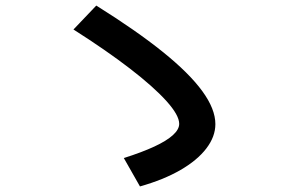

<svg xmlns="http://www.w3.org/2000/svg" viewBox="-20 -709 1040 690"><path d="M425 -141Q491 -162 535 -182.5Q579 -203 601.5 -223.5Q624 -244 624 -264Q624 -295 578 -346Q532 -397 447 -462.5Q362 -528 244 -603L326 -689Q470 -599 565 -522.5Q660 -446 707 -381.5Q754 -317 754 -263Q754 -218 721.5 -175.5Q689 -133 628.5 -98Q568 -63 483 -39Z"/></svg>

Font: M PLUS 2 SemiBold
Style: Regular
Weight: 600
Designer: Coji Morishita
Foundry: UNDERFOREST DESIGN
Version: Version 1.001